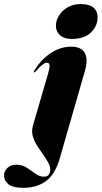

<svg xmlns="http://www.w3.org/2000/svg" viewBox="-143 -688 501 946"><path d="M209.5 -496Q173.5 -496 153 -514.2Q132.5 -532.5 132.5 -561Q132.5 -587 147.8 -611.5Q163 -636 190.2 -652Q217.5 -668 254 -668Q298.5 -668 318.2 -649.8Q338 -631.5 338 -603.5Q338 -559.5 305 -527.8Q272 -496 209.5 -496ZM275.5 -339 151.5 92Q129 170.5 83.8 204Q38.5 237.5 -28.5 237.5Q-78 237.5 -100.5 220.2Q-123 203 -123 176Q-123 155.5 -106.5 139.5Q-90 123.5 -63 123.5Q-33.5 123.5 -11 138.2Q11.5 153 31.8 167.8Q52 182.5 73.5 182.5Q99 182.5 103.5 158.5Q107.5 139 97.5 118.8Q87.5 98.5 71.8 76.8Q56 55 41 31.8Q26 8.5 18.8 -16.8Q11.5 -42 19.5 -69.5L93.5 -324Q102 -353.5 100.8 -366.2Q99.5 -379 89.5 -379Q80 -379 67.8 -370.5Q55.5 -362 33.5 -337Q27.5 -331 24.5 -331Q21 -331 25.5 -339Q56 -391 104.2 -424.5Q152.5 -458 208 -458Q257 -458 274.5 -427.5Q292 -397 275.5 -339Z"/></svg>

Font: Fraunces 144pt S000 Black
Style: Italic
Weight: 900
Italic angle: -16°
Version: Version 1.000; ttfautohint (v1.8.3)